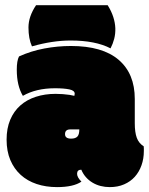

<svg xmlns="http://www.w3.org/2000/svg" viewBox="-20 -726 585 754"><path d="M255.9 -217.8Q235.4 -217.8 235.4 -199.2Q235.4 -181.6 259.3 -181.6Q275.9 -181.6 283.7 -189.5Q291.5 -197.3 291.5 -217.8ZM509.3 -241.7Q509.3 -206.5 517.1 -185.1Q524.9 -163.6 544.4 -151.4Q544.9 -149.9 544.9 -142.1V-133.3Q544.9 -102.5 535.6 -76.7Q526.4 -50.8 509.3 -31.7Q492.2 -12.7 467.3 -2Q442.4 8.8 411.1 8.8Q392.6 8.8 375.2 4.4Q357.9 0 343.3 -8.8Q328.6 -17.6 317.4 -30.3Q306.2 -43 299.3 -59.6Q282.7 -59.6 282.7 -43.5Q282.7 -29.8 299.8 -12.7Q268.1 8.8 204.1 8.8Q160.2 8.8 123.8 -3.4Q87.4 -15.6 61.3 -39.3Q35.2 -63 20.5 -97.7Q5.9 -132.3 5.9 -177.7Q5.9 -221.7 20 -255.4Q34.2 -289.1 59.8 -311.8Q85.4 -334.5 120.8 -345.9Q156.2 -357.4 198.2 -357.4Q212.4 -357.4 226.1 -356.4Q239.7 -355.5 252.9 -353.5Q261.7 -351.6 266.4 -350.8Q271 -350.1 272 -349.6Q273.4 -355 273.4 -357.9Q273.4 -370.6 252.2 -375Q231 -379.4 195.8 -379.4Q121.6 -379.4 69.8 -349.6Q45.9 -389.6 45.9 -452.1Q45.9 -487.8 54.7 -504.4Q102.1 -525.9 154.3 -535.6Q206.5 -545.4 258.3 -545.4Q382.3 -545.4 445.8 -491.2Q509.3 -437 509.3 -337.4ZM402.8 -705.6Q417.5 -682.1 424.8 -659.4Q432.1 -636.7 432.9 -615.2Q433.6 -593.8 428.5 -573.7Q423.3 -553.7 414.1 -536.1Q355 -566.9 257.3 -566.9Q186 -566.9 105.5 -543.9Q91.8 -574.2 91.8 -618.2Q91.8 -661.1 121.6 -705.6Z"/></svg>

Font: Modak sl
Style: Regular
Weight: 400
Designer: Sarang Kulkarni, Maithili Shingre, Noopur Datye
Foundry: Ek Type
Version: Version 1.036;PS Version 1.000;hotconv 1.0.79;makeotf.lib2.5